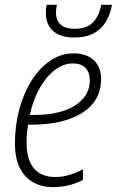

<svg xmlns="http://www.w3.org/2000/svg" viewBox="-20 -760 481 790"><path d="M196.8 9.8Q151.4 9.8 116.2 -10Q81.1 -29.8 61.3 -69.6Q41.5 -109.4 41.5 -169.9Q41.5 -245.1 59.8 -311.8Q78.1 -378.4 110.8 -429.9Q143.6 -481.4 187.7 -511Q231.9 -540.5 283.7 -540.5Q335.4 -540.5 365.7 -512.7Q396 -484.9 396 -432.6Q396 -391.1 377.4 -356.7Q358.9 -322.3 322.3 -298.1Q285.6 -273.9 232.9 -260.5Q180.2 -247.1 112.3 -247.1H95.7Q92.8 -231.4 91.1 -212.4Q89.4 -193.4 89.4 -173.8Q89.4 -103 119.4 -67.4Q149.4 -31.7 206.5 -31.7Q239.3 -31.7 267.3 -40.8Q295.4 -49.8 321.3 -63.5V-20Q297.9 -6.8 266.6 1.5Q235.4 9.8 196.8 9.8ZM102.5 -287.1H121.1Q193.4 -287.1 244.4 -304.9Q295.4 -322.8 322.5 -355Q349.6 -387.2 349.6 -429.7Q349.6 -460.9 332.3 -480Q314.9 -499 278.8 -499Q242.2 -499 206.8 -472.7Q171.4 -446.3 144 -398.7Q116.7 -351.1 102.5 -287.1ZM285.2 -605.5Q247.6 -605.5 221.4 -617.4Q195.3 -629.4 181.9 -652.3Q168.5 -675.3 168.5 -707Q168.5 -714.8 169.4 -724.1Q170.4 -733.4 171.9 -740.2H213.9Q212.4 -732.9 211.4 -724.9Q210.4 -716.8 210.4 -709Q210.4 -675.8 229.7 -658.7Q249 -641.6 287.6 -641.6Q336.4 -641.6 362.1 -667.5Q387.7 -693.4 396.5 -740.2H440.9Q432.6 -696.3 412.8 -666.3Q393.1 -636.2 361.6 -620.8Q330.1 -605.5 285.2 -605.5Z"/></svg>

Font: Open Sans SemiCondensed Light
Style: Italic
Weight: 300
Width: 4
Italic angle: -12°
Designer: Monotype Design Team
Foundry: Monotype Imaging Inc.
Version: Version 3.000